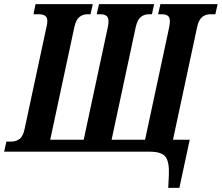

<svg xmlns="http://www.w3.org/2000/svg" viewBox="-58 -734 1073 929"><path d="M756 175 759 115Q762 50 743 25Q724 0 668 0H-38L-27 -49H-2Q20 -49 37 -62Q54 -75 61 -110L167 -604Q169 -611 170 -618Q171 -625 171 -632Q171 -651 159.5 -658Q148 -665 131 -665H104L114 -714H391L380 -665H365Q343 -665 326.5 -652Q310 -639 302 -604L185 -58H347L464 -604Q467 -619 467 -631Q467 -651 456 -658Q445 -665 427 -665H410L421 -714H688L677 -665H662Q640 -665 623.5 -652Q607 -639 599 -604L482 -58H644L761 -604Q764 -621 764 -631Q764 -651 753.5 -658Q743 -665 724 -665H707L718 -714H995L984 -665H959Q937 -665 920.5 -652Q904 -639 896 -604L779 -58H860L810 175Z"/></svg>

Font: Noto Serif ExtraCondensed
Style: Bold Italic
Weight: 700
Width: 2
Italic angle: -12°
Designer: Monotype Design Team
Foundry: Monotype Imaging Inc.
Version: Version 2.013; ttfautohint (v1.8.4.7-5d5b)